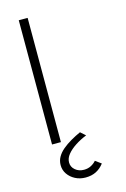

<svg xmlns="http://www.w3.org/2000/svg" viewBox="-137 -762 685 1045"><g transform="rotate(-15 206.0 -239.5)"><path d="M80 0V-700H130V0ZM96 121Q96 96 108 75Q120 54 141 36.5Q162 19 188.5 3.5Q215 -12 244 -25L272 0Q237 14 208 33Q179 52 161.5 73.5Q144 95 144 119Q144 144 164 161Q184 178 213 178Q235 178 252.5 169Q270 160 282 146L315 170Q296 195 270.5 208Q245 221 211 221Q179 221 153 207.5Q127 194 111.5 171.5Q96 149 96 121Z"/></g></svg>

Font: Mach ExtraLight
Style: Regular
Weight: 250
Version: Version 1.002